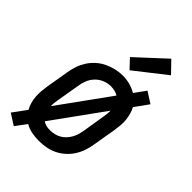

<svg xmlns="http://www.w3.org/2000/svg" viewBox="-251 -866 998 998"><g transform="rotate(45 248.0 -367.5)"><path d="M57 46 -4 7 51 -68Q42 -85 36.5 -103.5Q31 -122 29.5 -141.5Q28 -161 29.5 -181Q31 -201 34 -221L56 -351Q60 -376 68.5 -400.5Q77 -425 91.5 -447.5Q106 -470 127 -488.5Q148 -507 172 -518Q196 -529 221.5 -535Q247 -541 272 -541Q300 -541 325.5 -534Q351 -527 373 -514L418 -576L479 -537L425 -462Q434 -445 439 -426.5Q444 -408 446 -388.5Q448 -369 446 -349Q444 -329 441 -309L419 -179Q415 -154 406.5 -129.5Q398 -105 383.5 -82.5Q369 -60 348.5 -42Q328 -24 304 -12.5Q280 -1 254 3.5Q228 8 203 8Q176 8 150 3Q124 -2 102 -15ZM119 -163 322 -444Q311 -451 297 -454.5Q283 -458 268 -458Q245 -458 222.5 -449Q200 -440 183 -422.5Q166 -405 157 -382.5Q148 -360 145 -337L123 -207Q121 -196 120 -185Q119 -174 119 -163ZM205 -72Q220 -72 236 -75.5Q252 -79 266 -87Q280 -95 291.5 -107Q303 -119 311 -133Q319 -147 323.5 -162Q328 -177 331 -193L352 -323Q354 -334 355 -345Q356 -356 356 -367L153 -86Q164 -78 177.5 -75Q191 -72 205 -72Q205 -72 205 -72Q205 -72 205 -72ZM277 -585 230 -635 388 -781 448 -719Z"/></g></svg>

Font: Iosevka Curly Medium Oblique
Style: Regular
Weight: 500
Italic angle: -9°
Monospace: yes
Designer: Belleve Invis
Foundry: Belleve Invis
Version: Version 11.1.0; ttfautohint (v1.8.3)